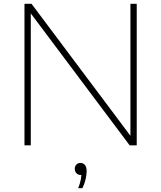

<svg xmlns="http://www.w3.org/2000/svg" viewBox="-20 -760 843 1004"><path d="M108 0V-740H145L677 -30H662V-740H695V0H658L126 -710H141V0ZM389 224Q399.5 197 402.8 177Q406 157 406 139L408 155H402Q388.5 155 379.8 146Q371 137 371 123Q371 109.5 379.2 100.8Q387.5 92 400 92Q415 92 424 102.5Q433 113 433 135Q433 153 427.8 176.8Q422.5 200.5 411 224Z"/></svg>

Font: Encode Sans SC Expanded Thin
Style: Regular
Weight: 250
Width: 7
Designer: Multiple Designers
Foundry: Impallari Type
Version: Version 3.002